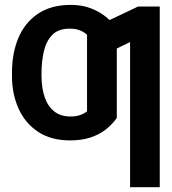

<svg xmlns="http://www.w3.org/2000/svg" viewBox="-20 -573 712 797"><path d="M272.9 -89.4Q294.9 -89.4 311.5 -95Q328.1 -100.6 341.3 -110.8V-286.6H464.8V-83Q445.8 -56.6 419.2 -35.6Q392.6 -14.6 356 -2.4Q319.3 9.8 271 9.8Q191.4 9.8 137.7 -26.1Q84 -62 56.9 -122.6Q29.8 -183.1 29.8 -255.9V-272.5Q29.8 -352.5 56.4 -415.8Q83 -479 137.5 -515.9Q191.9 -552.7 274.4 -552.7Q319.8 -552.7 356.4 -538.8Q393.1 -524.9 420.4 -502.4Q447.8 -480 464.8 -455.1V-262.7L341.3 -267.6V-428.7Q328.6 -440.4 311 -447.3Q293.5 -454.1 270 -454.1Q222.7 -454.1 197.5 -428.7Q172.4 -403.3 162.6 -362.1Q152.8 -320.8 152.3 -272.5V-255.9Q152.8 -206.1 165.8 -168.7Q178.7 -131.3 205.3 -110.4Q231.9 -89.4 272.9 -89.4ZM643.1 -545.9V204.1H520V-398.4L408.2 -344.2V-477.1L553.2 -545.9Z"/></svg>

Font: Inter Cardless Tabular Medium
Style: Regular
Weight: 500
Designer: Rasmus Andersson
Foundry: rsms
Version: Version 4.000;git-4fc901f